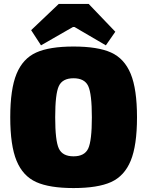

<svg xmlns="http://www.w3.org/2000/svg" viewBox="-20 -940 747 974"><path d="M565 -779 517 -710 358 -803H350L188 -710L138 -787L278 -920H430ZM353 -704Q476 -704 543.5 -673.5Q611 -643 643 -565.5Q675 -488 675 -345Q675 -202 643 -124.5Q611 -47 543.5 -16.5Q476 14 353 14Q231 14 163.5 -16.5Q96 -47 64 -124.5Q32 -202 32 -345Q32 -488 64 -565.5Q96 -643 163.5 -673.5Q231 -704 353 -704ZM427.5 -503.5Q409 -543 353 -543Q297 -543 278.5 -503.5Q260 -464 260 -345Q260 -226 278.5 -186.5Q297 -147 353 -147Q409 -147 427.5 -186.5Q446 -226 446 -345Q446 -464 427.5 -503.5Z"/></svg>

Font: Exo 2.0 Black
Style: Regular
Weight: 900
Designer: Natanael Gama
Version: Version 1.001;PS 001.001;hotconv 1.0.70;makeotf.lib2.5.58329